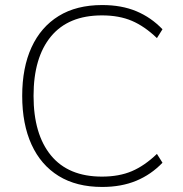

<svg xmlns="http://www.w3.org/2000/svg" viewBox="-20 -733 724 761"><path d="M385 8Q283 8 212.5 -35.5Q142 -79 105 -160Q68 -241 68 -353Q68 -465 105 -545.5Q142 -626 212.5 -669.5Q283 -713 385 -713Q462 -713 520.5 -688.5Q579 -664 624 -617L602 -582Q553 -629 502.5 -650.5Q452 -672 384 -672Q251 -672 182 -588.5Q113 -505 113 -353Q113 -201 182 -117Q251 -33 384 -33Q452 -33 502.5 -54.5Q553 -76 602 -123L624 -88Q579 -41 520 -16.5Q461 8 385 8Z"/></svg>

Font: Mulish ExtraLight ExtraLight
Style: Regular
Weight: 250
Version: Version 3.603